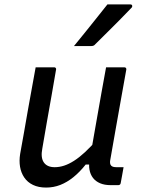

<svg xmlns="http://www.w3.org/2000/svg" viewBox="-20 -836 640 867"><path d="M141 -532Q162 -532 182.5 -532Q203 -532 225 -532Q228 -532 230 -530.5Q232 -529 233 -526.5Q234 -524 233 -521Q223 -462 212.5 -402.5Q202 -343 191.5 -284Q181 -225 171 -165Q163 -124 178 -102.5Q193 -81 227 -81Q248 -81 269.5 -88Q291 -95 314.5 -110Q338 -125 364.5 -149.5Q391 -174 421 -209L399 -93H367Q340 -59 311.5 -36Q283 -13 252.5 -1Q222 11 188 11Q154 11 129 -1Q104 -13 89.5 -34.5Q75 -56 70.5 -83Q66 -110 71 -141Q80 -190 88.5 -238.5Q97 -287 105.5 -336Q114 -385 123 -433Q128 -458 132 -482.5Q136 -507 141 -532ZM459 -532Q473 -532 486.5 -532Q500 -532 514 -532Q528 -532 541 -532Q545 -532 547 -530.5Q549 -529 550 -526.5Q551 -524 550 -520Q538 -454 526 -386Q514 -318 502 -251Q490 -184 479 -120Q476 -107 477 -99.5Q478 -92 482 -88Q486 -84 492 -82.5Q498 -81 507 -81Q510 -81 512.5 -81Q515 -81 518 -81Q521 -81 523 -81H538Q535 -63 531.5 -44.5Q528 -26 525 -9Q524 -4 521 -2Q518 0 514 0Q511 0 505 0Q499 0 492 0Q485 0 479 0Q452 0 432 -8.5Q412 -17 400 -32.5Q388 -48 384 -70Q380 -92 386 -120Q395 -171 403.5 -220.5Q412 -270 421 -320Q430 -370 439 -422Q448 -474 459 -532ZM465 -816Q494 -816 518 -816Q542 -816 569 -816Q576 -816 577 -810Q578 -804 572 -799Q544 -770 519.5 -745Q495 -720 469 -694.5Q443 -669 410 -636Q407 -632 402.5 -630Q398 -628 392 -628Q373 -628 352.5 -628Q332 -628 314 -628Q339 -658 364 -689.5Q389 -721 414.5 -752.5Q440 -784 465 -816Z"/></svg>

Font: RecMonoLinear Nerd Font Mono
Style: Italic
Weight: 400
Italic angle: -10°
Monospace: yes
Version: Version 1.085; ttfautohint (v1.8.4.7-5d5b);Nerd Fonts 3.2.1